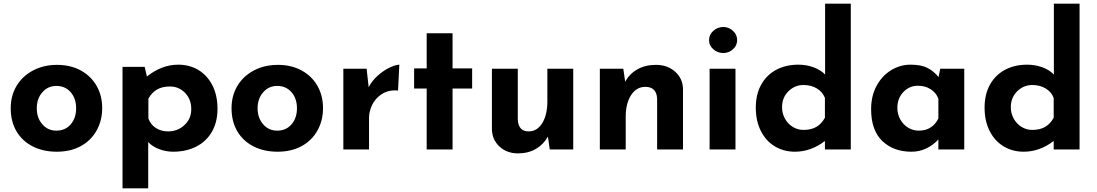

<svg xmlns="http://www.w3.org/2000/svg" viewBox="-20 -809 5934 1039"><path d="M289 -458Q362 -458 417.5 -427.5Q473 -397 503 -344Q533 -291 533 -224Q533 -157 503 -103Q473 -49 417.5 -18.5Q362 12 287 12Q214 12 157.5 -16.5Q101 -45 69.5 -98Q38 -151 38 -224Q38 -291 69.5 -344Q101 -397 158.5 -427.5Q216 -458 289 -458ZM285 -102Q333 -102 362.5 -136Q392 -170 392 -223Q392 -276 362.5 -310Q333 -344 285 -344Q239 -344 209 -309.5Q179 -275 179 -223Q179 -171 209 -136.5Q239 -102 285 -102Z M1157 -220Q1157 -148 1126.5 -95.5Q1096 -43 1041.5 -15.5Q987 12 917 12Q879 12 842.5 -1.5Q806 -15 782 -40V210H643V-447H763L775 -395Q855 -459 945 -459Q1006 -459 1054 -430Q1102 -401 1129.5 -347Q1157 -293 1157 -220ZM1015 -218Q1015 -272 981.5 -306.5Q948 -341 899 -341Q858 -341 829.5 -324.5Q801 -308 783 -275V-168Q794 -136 822.5 -117Q851 -98 889 -98Q941 -98 978 -132Q1015 -166 1015 -218Z M1484 -458Q1557 -458 1612.5 -427.5Q1668 -397 1698 -344Q1728 -291 1728 -224Q1728 -157 1698 -103Q1668 -49 1612.5 -18.5Q1557 12 1482 12Q1409 12 1352.5 -16.5Q1296 -45 1264.5 -98Q1233 -151 1233 -224Q1233 -291 1264.5 -344Q1296 -397 1353.5 -427.5Q1411 -458 1484 -458ZM1480 -102Q1528 -102 1557.5 -136Q1587 -170 1587 -223Q1587 -276 1557.5 -310Q1528 -344 1480 -344Q1434 -344 1404 -309.5Q1374 -275 1374 -223Q1374 -171 1404 -136.5Q1434 -102 1480 -102Z M2141 -459 2134 -319Q2128 -320 2117 -320Q2075 -320 2043 -298Q2011 -276 1994 -241.5Q1977 -207 1977 -171V0H1838V-437H1964L1975 -337Q1993 -372 2024.5 -400Q2056 -428 2089 -443.5Q2122 -459 2141 -459Z M2429 -629V-439H2535V-330H2429V0H2289V-330H2221V-439H2289V-629Z M3082 -437V0H2955L2945 -70Q2922 -28 2880.5 -3.5Q2839 21 2783 21Q2723 21 2683 -16Q2643 -53 2642 -110V-437H2782V-162Q2785 -98 2841 -98Q2887 -98 2914.5 -143Q2942 -188 2942 -259V-437Z M3676 -327V0H3536V-275Q3533 -339 3472 -339Q3424 -339 3395 -294Q3366 -249 3366 -178V0H3226V-437H3353L3363 -367Q3387 -410 3429.5 -434Q3472 -458 3530 -458Q3592 -458 3633.5 -421Q3675 -384 3676 -327Z M3960 -437V0H3820V-437ZM3894 -663Q3923 -663 3946 -642.5Q3969 -622 3969 -592Q3969 -562 3946 -542Q3923 -522 3894 -522Q3864 -522 3840.5 -542Q3817 -562 3817 -592Q3817 -622 3840.5 -642.5Q3864 -663 3894 -663Z M4584 -789V0H4444V-46Q4368 12 4282 12Q4221 12 4173 -17Q4125 -46 4097.5 -100Q4070 -154 4070 -227Q4070 -299 4099.5 -351.5Q4129 -404 4181 -431.5Q4233 -459 4300 -459Q4343 -459 4381 -445.5Q4419 -432 4445 -406V-789ZM4444 -172V-279Q4432 -311 4401 -330Q4370 -349 4328 -349Q4281 -349 4246.5 -315Q4212 -281 4212 -229Q4212 -195 4228 -166.5Q4244 -138 4270.5 -122Q4297 -106 4328 -106Q4370 -106 4398 -122.5Q4426 -139 4444 -172Z M5198 -437V0H5058V-54Q4995 12 4912 12Q4815 12 4754.5 -46Q4694 -104 4694 -218Q4694 -290 4723.5 -344.5Q4753 -399 4802 -429Q4851 -459 4907 -459Q4965 -459 4999 -441.5Q5033 -424 5059 -392L5068 -437ZM5058 -168V-275Q5046 -307 5016.5 -326Q4987 -345 4947 -345Q4901 -345 4868.5 -311Q4836 -277 4836 -225Q4836 -191 4852 -162.5Q4868 -134 4894.5 -118Q4921 -102 4952 -102Q5025 -102 5058 -168Z M5822 -789V0H5682V-46Q5606 12 5520 12Q5459 12 5411 -17Q5363 -46 5335.5 -100Q5308 -154 5308 -227Q5308 -299 5337.5 -351.5Q5367 -404 5419 -431.5Q5471 -459 5538 -459Q5581 -459 5619 -445.5Q5657 -432 5683 -406V-789ZM5682 -172V-279Q5670 -311 5639 -330Q5608 -349 5566 -349Q5519 -349 5484.5 -315Q5450 -281 5450 -229Q5450 -195 5466 -166.5Q5482 -138 5508.5 -122Q5535 -106 5566 -106Q5608 -106 5636 -122.5Q5664 -139 5682 -172Z"/></svg>

Font: Josefin Sans
Style: Bold
Weight: 700
Designer: Santiago Orozco
Foundry: Typemade
Version: Version 2.000